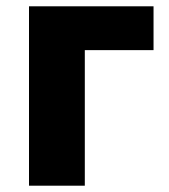

<svg xmlns="http://www.w3.org/2000/svg" viewBox="-20 -589 537 609"><path d="M72 0H249V-430H467V-569H72Z"/></svg>

Font: Noto Sans CJK JP Black
Style: Regular
Weight: 900
Designer: Ryoko NISHIZUKA (kana & ideographs); Paul D. Hunt (Latin, Greek & Cyrillic); Wenlong ZHANG (bopomofo); Sandoll Communica
Foundry: Adobe Systems Incorporated
Version: Version 1.004;PS 1.004;hotconv 1.0.82;makeotf.lib2.5.63406